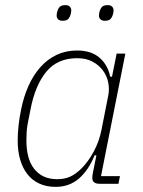

<svg xmlns="http://www.w3.org/2000/svg" viewBox="-20 -717 557 749"><path d="M369 0Q340 0 340 -23Q340 -32 343 -46L356 -111H349Q326 -54 288.5 -21Q251 12 197 12Q161 12 133 -1Q105 -14 86.5 -38Q68 -62 58.5 -95Q49 -128 49 -168Q49 -198 52.5 -228.5Q56 -259 62 -288Q72 -339 91 -381.5Q110 -424 137.5 -455Q165 -486 201 -503Q237 -520 281 -520Q335 -520 367.5 -492.5Q400 -465 410 -418H417L435 -508H469L374 -30H448L442 0ZM204 -18Q232 -18 254 -28Q276 -38 299 -61Q324 -86 345.5 -125.5Q367 -165 376 -211L403 -348Q407 -371 402 -396Q397 -421 381.5 -442Q366 -463 341 -476.5Q316 -490 281 -490Q204 -490 160.5 -437Q117 -384 99 -290L88 -234Q85 -218 84 -202.5Q83 -187 83 -168Q83 -135 90 -107.5Q97 -80 112 -60Q127 -40 149.5 -29Q172 -18 204 -18ZM224 -636Q212 -636 206.5 -642Q201 -648 201 -656Q201 -665 204 -674Q208 -686 214.5 -691.5Q221 -697 235 -697Q247 -697 252.5 -691Q258 -685 258 -677Q258 -668 255 -659Q251 -647 244.5 -641.5Q238 -636 224 -636ZM389 -636Q377 -636 371.5 -642Q366 -648 366 -656Q366 -665 369 -674Q373 -686 379.5 -691.5Q386 -697 400 -697Q412 -697 417.5 -691Q423 -685 423 -677Q423 -668 420 -659Q416 -647 409.5 -641.5Q403 -636 389 -636Z"/></svg>

Font: IBM Plex Sans Cond ExtLt
Style: Italic
Weight: 200
Width: 3
Italic angle: -11°
Designer: Mike Abbink, Paul van der Laan, Pieter van Rosmalen
Foundry: Bold Monday
Version: Version 1.3